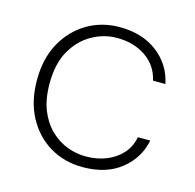

<svg xmlns="http://www.w3.org/2000/svg" viewBox="-83 -593 699 689"><g transform="rotate(15 267.0 -248.0)"><path d="M281 12Q213 12 159 -20Q105 -52 73.5 -110.5Q42 -169 42 -248Q42 -328 74 -386Q106 -444 160 -476Q214 -508 281 -508Q365 -508 421 -465Q477 -422 491 -353H445Q433 -407 388.5 -437.5Q344 -468 281 -468Q233 -468 189 -443.5Q145 -419 117 -370.5Q89 -322 89 -248Q89 -190 105.5 -149Q122 -108 150 -81Q178 -54 212 -41Q246 -28 281 -28Q323 -28 357 -41.5Q391 -55 414.5 -80.5Q438 -106 445 -143H491Q478 -76 423 -32Q368 12 281 12Z"/></g></svg>

Font: DM Sans 28pt ExtraLight
Style: Regular
Weight: 250
Version: Version 4.004;gftools[0.9.30]